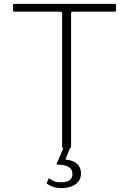

<svg xmlns="http://www.w3.org/2000/svg" viewBox="-20 -762 663 986"><path d="M47 -735Q47 -739 48.5 -740.5Q50 -742 54 -742H569Q573 -742 574.5 -740.5Q576 -739 576 -735V-709Q576 -702 568 -702H355Q345 -702 345 -693V-10Q345 0 336 0H309Q299 0 299 -10V-693Q299 -702 289 -702H55Q47 -702 47 -709ZM396 129Q396 154 382.5 170.5Q369 187 346.5 195.5Q324 204 296 204Q274 204 256.5 198.5Q239 193 223 183Q219 181 220 177L229 157Q231 153 236 156Q246 164 258 169Q270 174 292 174Q324 174 338 163Q352 152 352 131Q352 107 333 95.5Q314 84 275 83Q271 83 270.5 81.5Q270 80 271 79L307 -5H341L317 55Q316 58 320 58Q350 61 366.5 72Q383 83 389.5 98Q396 113 396 129Z"/></svg>

Font: Libre Franklin Thin Thin
Style: Regular
Weight: 250
Version: Version 3.000